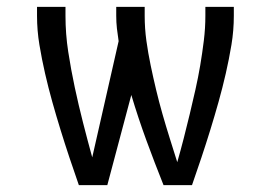

<svg xmlns="http://www.w3.org/2000/svg" viewBox="-20 -540 790 560"><path d="M210 0Q196 -40 182.5 -80.5Q169 -121 156.5 -161.5Q144 -202 132.5 -243Q121 -284 111.5 -325.5Q102 -367 95 -409Q88 -451 88 -494V-520H171V-494Q171 -441 179 -389Q187 -337 198 -285.5Q209 -234 222 -183Q235 -132 249 -81L326 -420Q323 -439 321 -457Q319 -475 319 -494V-520H402V-494Q402 -457 407 -421Q412 -385 419.5 -349Q427 -313 435.5 -277.5Q444 -242 454 -207Q464 -172 475 -137Q486 -102 497 -67Q507 -102 516 -137Q525 -172 533.5 -207.5Q542 -243 550 -278.5Q558 -314 564 -349.5Q570 -385 574.5 -421.5Q579 -458 579 -494V-520H662V-494Q662 -451 655 -409Q648 -367 638.5 -325.5Q629 -284 617.5 -243Q606 -202 593.5 -161.5Q581 -121 567.5 -80.5Q554 -40 540 0H457Q431 -65 407 -130.5Q383 -196 363 -263L293 0Z"/></svg>

Font: Iosevka Aile
Style: Regular
Weight: 400
Designer: Belleve Invis
Foundry: Belleve Invis
Version: Version 28.0.1; ttfautohint (v1.8.4)